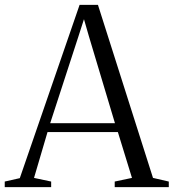

<svg xmlns="http://www.w3.org/2000/svg" viewBox="-28 -770 715 790"><path d="M53.5 -37 299.5 -750H375L601.5 -38L666.5 -23V0H444V-23L515 -38L457 -226.5H167.5L112 -38L182.5 -23V0H-8.5V-23ZM445 -263 338 -620 317.5 -691 294.5 -619.5 178.5 -263Z"/></svg>

Font: Merriweather 120pt Light
Style: Regular
Weight: 300
Version: Version 2.100